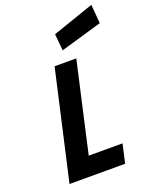

<svg xmlns="http://www.w3.org/2000/svg" viewBox="-173 -1055 910 1148"><g transform="rotate(-20 282.0 -481.0)"><path d="M446 -120H231L360 -692H222L65 0H419ZM564 -842 554 -962 290 -871 300 -765Z"/></g></svg>

Font: RazerF5
Style: Bold Italic
Weight: 700
Foundry: Razer Inc.
Version: Version 2